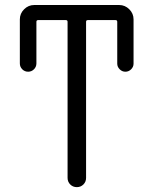

<svg xmlns="http://www.w3.org/2000/svg" viewBox="-20 -773 615 770"><path d="M332 -692.4Q325.2 -692.4 325.2 -685.5V-59.6Q325.2 -43.9 314.5 -33.2Q303.7 -22.5 288.1 -22.5Q272.5 -22.5 261.7 -33.2Q251 -43.9 251 -59.6V-685.5Q251 -692.4 244.1 -692.4H132.8Q126 -692.4 126 -685.5V-518.6Q126 -504.9 116.2 -495.1Q106.4 -485.4 92.8 -485.4Q79.1 -485.4 69.3 -495.1Q59.6 -504.9 59.6 -518.6V-695.3Q59.6 -718.8 76.7 -735.8Q93.8 -752.9 117.2 -752.9H458Q481.4 -752.9 498.5 -735.8Q515.6 -718.8 515.6 -695.3V-517.6Q515.6 -504.9 505.9 -495.1Q496.1 -485.4 482.9 -485.4Q469.7 -485.4 460 -495.1Q450.2 -504.9 450.2 -517.6V-685.5Q450.2 -692.4 443.4 -692.4Z"/></svg>

Font: Gen Jyuu Gothic Normal
Style: Regular
Weight: 300
Designer: [Source Han Sans]
Ryoko NISHIZUKA  (kana & ideographs); Paul D. Hunt (Latin, Greek & Cyrillic); Wenlong ZHANG  (bopomofo
Version: Version 1.002.20150607